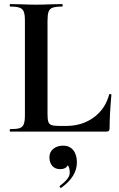

<svg xmlns="http://www.w3.org/2000/svg" viewBox="-20 -645 585 941"><path d="M517.1 -15.1Q517.1 0 502 0H29.8Q27.8 0 27.8 -6.1Q27.8 -12.2 29.8 -12.2Q62 -12.2 76.4 -17.1Q90.8 -22 96.4 -36.4Q102.1 -50.8 102.1 -81.1V-543.9Q102.1 -573.7 96.4 -587.9Q90.8 -602.1 75.9 -607.4Q61 -612.8 29.8 -612.8Q27.8 -612.8 27.8 -618.9Q27.8 -625 29.8 -625L81.1 -624Q127 -622.1 157 -622.1Q187 -622.1 232.9 -624L284.2 -625Q287.1 -625 287.1 -618.9Q287.1 -612.8 284.2 -612.8Q253.4 -612.8 238.3 -607.4Q223.1 -602.1 218 -587.6Q212.9 -573.2 212.9 -543V-85Q212.9 -59.1 217 -47.6Q221.2 -36.1 232.7 -32Q244.1 -27.8 270 -27.8H304.2Q382.3 -27.8 439.2 -69.3Q496.1 -110.8 515.1 -182.1Q515.1 -184.1 520.5 -184.1Q525.9 -184.1 525.9 -180.2Q517.1 -81.1 517.1 -15.1ZM356.9 150.9Q356.9 220.2 280.8 274.9L278.8 275.9Q274.9 275.9 272.9 271.5Q271 267.1 273.9 265.1Q321.8 230 321.8 202.6Q321.8 175.3 312 165Q302.2 184.1 276.1 184.1Q250 184.1 236.1 168Q222.2 151.9 222.2 126Q222.2 100.1 241 84.5Q259.8 68.8 290.3 68.8Q320.8 68.8 338.9 90.8Q356.9 112.8 356.9 150.9Z"/></svg>

Font: Cormorant-Bold
Style: Bold
Weight: 700
Designer: Christian Thalmann (Catharsis Fonts)
Version: Version 3.000